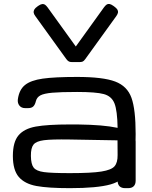

<svg xmlns="http://www.w3.org/2000/svg" viewBox="-20 -978 788 998"><path d="M46.9 -167.5Q46.9 -239.7 76.2 -274.4Q105.5 -309.1 166 -320.1Q226.6 -331.1 343.3 -331.1H382.8Q453.1 -330.1 502.4 -325.9Q551.8 -321.8 591.3 -313.5Q589.8 -403.3 575 -440.7Q560.1 -478 519.5 -489Q479 -500 380.9 -500Q295.4 -500 252 -496.1Q208.5 -492.2 189.9 -482.2Q171.4 -472.2 166.5 -452.1Q162.1 -433.6 153.1 -424.8Q144 -416 126.5 -416H110.4Q91.3 -416 80.8 -429.2Q70.3 -442.4 72.8 -461.9Q79.6 -511.7 109.9 -536.1Q140.1 -560.5 202.1 -569.3Q264.2 -578.1 380.9 -578.1Q515.6 -578.1 578.6 -554.2Q641.6 -530.3 663.3 -469.7Q685.1 -409.2 685.1 -281.2Q685.1 -156.7 654.8 -97.9Q624.5 -39.1 554.7 -19.5Q484.9 0 343.3 0Q230.5 0 169.4 -11.2Q108.4 -22.5 77.6 -58.3Q46.9 -94.2 46.9 -167.5ZM591.3 -171.9 590.8 -248.5 342.8 -252.9Q249.5 -254.4 209 -249.3Q168.5 -244.1 154.3 -226.6Q140.1 -209 140.6 -167.5Q141.1 -124.5 155 -106.7Q168.9 -88.9 208.3 -83.5Q247.6 -78.1 343.3 -78.1Q455.1 -78.1 507.1 -86.4Q559.1 -94.7 575.4 -113.8Q591.8 -132.8 591.3 -171.9ZM591.3 -39.1V-242.2Q591.3 -261.2 601.3 -271.2Q611.3 -281.2 630.4 -281.2H646Q665 -281.2 675 -271.2Q685.1 -261.2 685.1 -242.2V-39.1Q685.1 -20 675 -10Q665 0 646 0H630.4Q611.3 0 601.3 -10Q591.3 -20 591.3 -39.1ZM179.2 -947.8Q190.4 -955.6 199 -956.8Q207.5 -958 213.9 -953.6Q220.2 -949.2 227.5 -939.5L374 -736.3L520.5 -939.9Q527.8 -949.7 534.2 -954.1Q540.5 -958.5 548.8 -957.3Q557.1 -956.1 568.8 -947.8L573.7 -944.3Q585.4 -936 590.1 -928.2Q594.7 -920.4 593.3 -912.6Q591.8 -904.8 585 -895L423.3 -670.9Q416 -660.6 409.7 -658Q403.3 -655.3 393.6 -655.3H354.5Q345.2 -655.3 338.9 -658Q332.5 -660.6 324.7 -670.9L163.1 -895Q156.2 -904.3 155 -912.4Q153.8 -920.4 158.4 -928.5Q163.1 -936.5 174.3 -944.3Z"/></svg>

Font: Gyrochrome
Style: Regular
Weight: 400
Designer: David Moles
Foundry: David Moles
Version: Version 1.005;Glyphs 3.2.3 (3260)